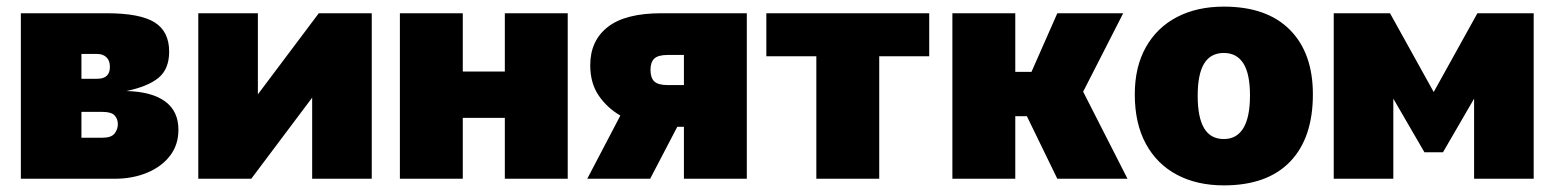

<svg xmlns="http://www.w3.org/2000/svg" viewBox="-20 -540 4695 580"><path d="M43 -500H302Q403 -500 447 -472.5Q491 -445 491 -384Q491 -332 459.5 -305.5Q428 -279 362 -265Q439 -263 479 -233.5Q519 -204 519 -148Q519 -103 494 -70Q469 -37 425 -18.5Q381 0 326 0H43ZM273 -302Q293 -302 302.5 -311Q312 -320 312 -338Q312 -357 301.5 -367Q291 -377 274 -377H226V-302ZM290 -124Q316 -124 326 -136.5Q336 -149 336 -165Q336 -181 326 -191.5Q316 -202 290 -202H226V-124Z M579 -500H759V-255L943 -500H1103V0H923V-245L739 0H579Z M1188 -500H1378V-324H1505V-500H1695V0H1505V-184H1378V0H1188Z M1854 -191Q1814 -214 1788.5 -251.5Q1763 -289 1763 -343Q1763 -417 1816 -458.5Q1869 -500 1978 -500H2236V0H2046V-157H2026L1944 0H1754ZM2046 -374H1997Q1968 -374 1956.5 -363Q1945 -352 1945 -329Q1945 -305 1956.5 -294Q1968 -283 1997 -283H2046Z M2446 -370H2295V-500H2787V-370H2636V0H2446Z M2857 -500H3047V0H2857ZM2916 -323H3096L3174 -500H3373L3252 -263L3386 0H3174L3082 -189H2918Z M3677 20Q3596 20 3535.5 -12Q3475 -44 3441.5 -105.5Q3408 -167 3408 -255Q3408 -338 3441.5 -397.5Q3475 -457 3535.5 -488.5Q3596 -520 3677 -520Q3807 -520 3876.5 -450Q3946 -380 3946 -255Q3946 -123 3877 -51.5Q3808 20 3677 20ZM3677 -120Q3716 -120 3736 -153Q3756 -186 3756 -252Q3756 -317 3736 -348.5Q3716 -380 3677 -380Q3637 -380 3617.5 -348Q3598 -316 3598 -251Q3598 -185 3617.5 -152.5Q3637 -120 3677 -120Z M4009 -500H4179L4311 -262L4443 -500H4613V0H4433V-242L4339 -80H4283L4189 -242V0H4009Z"/></svg>

Font: Moderustic ExtraBold
Style: Regular
Weight: 800
Designer: Tural Alisoy
Foundry: TAFT Foundry
Version: Version 2.120